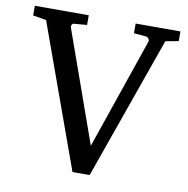

<svg xmlns="http://www.w3.org/2000/svg" viewBox="-78 -747 822 839"><g transform="rotate(10 333.0 -327.5)"><path d="M598.1 -617.2 374 16.1H297.9L68.8 -618.2L9.8 -627.9V-670.9H249V-627.9L189.9 -623Q184.6 -622.1 182.1 -615.7Q179.7 -609.4 181.2 -605L356.9 -110.8L525.9 -603Q527.8 -608.9 523.2 -615.5Q518.6 -622.1 512.2 -623L457 -627.9V-670.9H655.8V-627.9Z"/></g></svg>

Font: BabelStone Ogham Lithic
Style: Regular
Weight: 400
Designer: Andrew West
Foundry: BabelStone
Version: Version 1.02 March 14, 2022